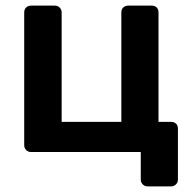

<svg xmlns="http://www.w3.org/2000/svg" viewBox="-20 -540 678 682"><path d="M504 122Q494 122 487 115Q480 108 480 98V0H90Q80 0 73 -7Q66 -14 66 -24V-496Q66 -507 73 -513.5Q80 -520 90 -520H175Q185 -520 192 -513Q199 -506 199 -496V-107H411V-496Q411 -507 418 -513.5Q425 -520 435 -520H519Q530 -520 536.5 -513.5Q543 -507 543 -496V-107H588Q599 -107 605.5 -100.5Q612 -94 612 -83V98Q612 108 605 115Q598 122 588 122Z"/></svg>

Font: Rubik AZ
Style: Regular
Weight: 500
Designer: Hubert and Fischer
Foundry: Hubert & Fischer
Version: Version 2.000